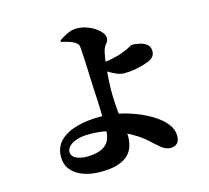

<svg xmlns="http://www.w3.org/2000/svg" viewBox="-118 -936 1236 1135"><g transform="rotate(-15 500.0 -369.0)"><path d="M363 59Q305 59 258.5 42.5Q212 26 185 -6.5Q158 -39 158 -87Q158 -146 195.5 -183.5Q233 -221 296.5 -239Q360 -257 437 -257Q447 -257 456 -257Q456 -282 455 -303Q454 -328 453 -349Q452 -370 451 -389.5Q450 -409 449 -429Q448 -448 446.5 -484.5Q445 -521 443.5 -562.5Q442 -604 440 -637Q438 -670 437 -681Q436 -695 430 -703Q424 -711 412 -718Q394 -729 370.5 -735Q347 -741 334 -744L333 -753Q354 -768 383 -782.5Q412 -797 442 -797Q481 -797 518 -781Q555 -765 578.5 -742Q602 -719 602 -697Q602 -678 590.5 -666Q579 -654 572 -635Q567 -620 562 -588Q560 -576 558 -563Q575 -564 606 -571Q642 -578 673 -591Q701 -602 716 -610.5Q731 -619 734 -619Q753 -619 778.5 -614Q804 -609 823 -594.5Q842 -580 842 -552Q842 -535 833.5 -522Q825 -509 802 -498Q792 -494 768 -486.5Q744 -479 712.5 -473.5Q681 -468 648 -468Q627 -468 602 -478.5Q577 -489 555 -503Q553 -504 552 -504Q550 -475 548 -448Q546 -414 546 -394Q546 -376 546.5 -355Q547 -334 548.5 -311Q550 -288 552 -264Q553 -255 554 -246Q574 -242 593 -237Q662 -216 702 -196Q742 -177 776.5 -152Q811 -127 832.5 -96.5Q854 -66 854 -30Q854 1 839 15Q824 29 799 29Q770 29 744 8Q718 -13 685.5 -43.5Q653 -74 604 -102Q589 -111 572 -119Q573 -110 573 -101Q573 -72 564.5 -43.5Q556 -15 534 8Q512 31 470.5 45Q429 59 363 59ZM457 -164Q412 -174 356 -174Q309 -174 277 -163.5Q245 -153 229.5 -136.5Q214 -120 214 -103Q214 -76 241 -62.5Q268 -49 305 -49Q353 -49 387 -61Q421 -73 439 -100Q455 -125 457 -164Z"/></g></svg>

Font: Noto Serif HK ExtraLight Black
Style: Regular
Weight: 900
Version: Version 2.002-H1;hotconv 1.1.0;makeotfexe 2.6.0